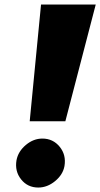

<svg xmlns="http://www.w3.org/2000/svg" viewBox="-20 -818 445 852"><path d="M404.8 -797.9 270 -279.8H111.8L162.1 -797.9ZM168 -203.1Q215.3 -203.1 244.9 -166.7Q274.4 -130.4 266.1 -81.1Q259.3 -43 224.6 -14.4Q189.9 14.2 149.9 14.2Q102.5 14.2 73.7 -22Q44.9 -58.1 53.2 -106.9Q60.5 -146 94.5 -174.6Q128.4 -203.1 168 -203.1Z"/></svg>

Font: Stilu Bold
Style: Italic
Weight: 700
Italic angle: -10°
Designer: Genilson Lima Santos
Foundry: Genilson Lima Santos
Version: Version 1.200;PS 001.200;hotconv 1.0.88;makeotf.lib2.5.64775